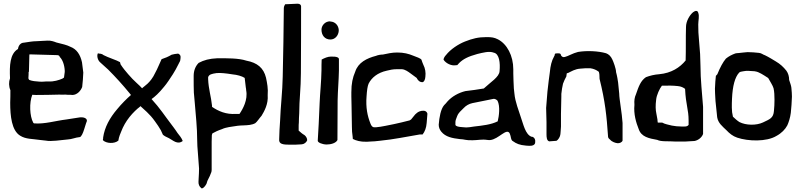

<svg xmlns="http://www.w3.org/2000/svg" viewBox="-20 -767 4322 1035"><path d="M34 -345C27 -326 27 -301 36 -281C36 -257 36 -235 35 -213C35 -141 43 -64 88 -36C119 -16 154 -19 200 -12L227 -9C257 -3 307 -12 343 -15C368 -16 386 -26 410 -28C418 -29 427 -48 434 -71C440 -89 445 -108 447 -110C455 -129 430 -139 402 -133C386 -130 364 -127 338 -123C279 -116 220 -97 163 -102C161 -103 160 -105 159 -106C140 -141 137 -213 154 -256C160 -256 166 -255 174 -255C202 -255 271 -256 299 -257C311 -257 322 -256 333 -257C340 -256 347 -256 353 -256C357 -256 363 -256 371 -255C396 -256 415 -277 423 -298C426 -324 428 -349 429 -376C427 -395 424 -413 422 -431C413 -472 394 -502 359 -515C342 -524 317 -530 284 -538C271 -543 255 -549 236 -548C217 -548 195 -545 179 -545C155 -545 131 -540 109 -537C91 -537 79 -521 77 -503C33 -477 31 -413 34 -345ZM133 -345C133 -353 135 -366 134 -377C135 -380 135 -379 136 -381L138 -461C138 -466 138 -470 139 -474L282 -470C295 -470 301 -468 302 -460C316 -447 327 -420 329 -387V-379C328 -375 327 -364 325 -349C323 -347 319 -345 316 -343C298 -335 268 -326 243 -328C225 -329 212 -325 192 -327C173 -328 153 -330 138 -336C136 -338 134 -341 133 -345Z M508 -480C501 -469 505 -443 521 -430C534 -418 547 -407 563 -392C603 -352 642 -309 678 -265C681 -261 684 -257 686 -255C665 -237 634 -206 612 -179C571 -131 544 -81 536 -26V-21C535 -17 534 -14 535 -11C553 7 597 9 618 -9L621 -24C623 -32 627 -43 633 -57C644 -86 659 -112 678 -136C696 -159 721 -182 731 -189C735 -193 737 -194 737 -195C753 -179 787 -154 816 -112C826 -98 839 -80 847 -65C851 -57 854 -49 858 -41C864 -35 877 -28 891 -22C912 -11 937 15 965 -7C960 -22 946 -39 937 -50C930 -60 924 -70 916 -80L904 -96C867 -144 843 -183 797 -233C813 -244 837 -265 865 -300C879 -316 899 -347 912 -367C922 -382 933 -403 942 -421L947 -431C951 -437 953 -444 953 -452C954 -457 953 -461 953 -465C951 -471 946 -476 940 -478C928 -477 916 -475 905 -472C889 -462 867 -453 851 -448C838 -421 830 -398 817 -375C791 -318 754 -301 746 -291C735 -305 701 -331 671 -367C657 -383 643 -400 630 -420L627 -432C611 -442 562 -457 538 -470C533 -475 523 -478 515 -478C513 -478 510 -479 508 -480Z M1024 -335C1024 -318 1024 -293 1025 -268C1027 -248 1029 -229 1030 -212C1035 -149 1043 -79 1043 -10L1044 21L1050 101C1051 114 1052 128 1053 142C1053 158 1052 175 1051 192C1051 199 1050 206 1050 213C1049 227 1056 240 1063 245C1068 255 1084 242 1093 224C1095 219 1097 213 1098 208C1107 191 1116 172 1120 159C1120 156 1120 154 1121 151C1122 101 1120 48 1121 -3C1121 -15 1122 -27 1122 -39C1123 -42 1124 -46 1125 -48C1139 -56 1156 -64 1177 -71C1197 -81 1228 -84 1261 -89C1271 -90 1281 -91 1291 -91C1316 -92 1338 -93 1356 -103C1365 -109 1379 -131 1390 -143C1404 -166 1427 -206 1423 -254C1426 -290 1420 -319 1414 -348C1401 -401 1367 -429 1308 -440C1266 -454 1202 -453 1152 -453C1108 -451 1079 -443 1051 -428C1034 -411 1024 -387 1024 -358ZM1102 -340V-351C1107 -366 1121 -369 1147 -373C1168 -375 1197 -372 1234 -366C1257 -364 1284 -357 1299 -347L1305 -296C1306 -291 1307 -285 1307 -280C1317 -229 1289 -179 1271 -153H1253C1198 -149 1157 -168 1123 -191V-197C1118 -246 1104 -288 1102 -340Z M1485 -17C1482 10 1505 13 1543 13C1564 13 1586 13 1607 11C1620 10 1632 0 1636 -11C1636 -22 1629 -33 1621 -39C1610 -45 1600 -54 1590 -63V-84C1590 -91 1590 -98 1591 -106C1591 -123 1592 -139 1593 -156C1593 -230 1602 -291 1602 -372C1603 -507 1603 -641 1603 -733C1603 -741 1596 -747 1584 -747C1575 -747 1558 -746 1517 -744C1513 -738 1510 -730 1510 -722C1509 -607 1507 -477 1504 -353C1503 -278 1492 -185 1490 -118C1488 -85 1485 -47 1485 -17Z M1693 -8C1693 1 1715 11 1740 12C1765 12 1791 4 1799 -12C1799 -77 1800 -150 1800 -225C1801 -280 1806 -332 1807 -387V-448C1807 -456 1798 -463 1764 -462C1747 -462 1729 -454 1714 -446C1713 -427 1713 -408 1713 -389C1712 -325 1705 -264 1703 -211C1700 -127 1696 -62 1693 -11ZM1713 -607C1713 -578 1730 -554 1761 -554C1786 -554 1804 -575 1806 -600V-607C1804 -629 1788 -650 1761 -651C1760 -651 1760 -652 1759 -652C1733 -652 1713 -630 1713 -607Z M1874 -247 1875 -200 1877 -83C1877 -66 1878 -48 1881 -30L1882 -18C1898 -9 1926 -2 1952 -3H1960L1975 -4C1990 -4 2008 -6 2026 -8C2107 -16 2169 -30 2242 -42H2258C2270 -57 2278 -78 2280 -104L2284 -154C2283 -162 2274 -170 2265 -170C2249 -171 2234 -165 2226 -157L2218 -150L2196 -123C2193 -121 2191 -120 2188 -118C2156 -110 2133 -104 2104 -98C2077 -93 2036 -83 2008 -81H1997C1986 -81 1981 -91 1977 -101C1961 -141 1951 -187 1956 -248C1958 -279 1961 -302 1967 -316C1983 -348 2015 -375 2065 -386C2082 -390 2097 -394 2120 -394H2146C2164 -393 2181 -380 2192 -372C2201 -365 2216 -355 2226 -347C2232 -335 2241 -324 2257 -324C2265 -324 2272 -337 2273 -353C2276 -376 2272 -399 2262 -418C2258 -428 2254 -437 2252 -445C2247 -453 2225 -460 2207 -467C2183 -477 2157 -484 2121 -484C2092 -484 2069 -478 2044 -473C2032 -473 2016 -470 2007 -466C1957 -453 1911 -430 1895 -381C1881 -348 1874 -318 1874 -269Z M2345 -95C2345 -82 2349 -69 2359 -57C2382 -29 2417 -22 2460 -17C2481 -17 2494 -9 2529 -11C2552 -11 2580 -17 2604 -13C2610 -12 2616 -12 2622 -12C2668 -16 2712 -81 2728 -47C2735 -32 2733 -11 2745 -6C2763 7 2780 15 2816 18C2820 18 2826 19 2832 19C2849 20 2865 15 2865 0C2867 -14 2862 -24 2852 -29L2845 -30C2812 -42 2801 -98 2788 -134C2777 -170 2757 -217 2753 -263L2750 -290C2748 -312 2748 -350 2747 -371V-393C2747 -467 2713 -530 2664 -555C2644 -565 2631 -567 2602 -567C2557 -567 2527 -559 2486 -543C2451 -529 2409 -502 2384 -470C2379 -465 2371 -454 2371 -445C2385 -424 2414 -412 2434 -415L2445 -416C2449 -420 2452 -424 2455 -427C2476 -448 2502 -462 2553 -476C2583 -483 2617 -493 2642 -483C2672 -477 2677 -427 2673 -384C2672 -352 2624 -324 2588 -290C2554 -284 2522 -280 2489 -276C2452 -267 2416 -247 2392 -220C2386 -212 2380 -206 2374 -200C2356 -179 2348 -135 2345 -95ZM2435 -93V-109C2435 -117 2439 -128 2444 -140C2452 -161 2464 -168 2479 -184C2492 -198 2508 -207 2526 -211C2565 -219 2604 -227 2640 -234C2647 -235 2656 -231 2662 -224C2677 -194 2670 -141 2663 -113C2628 -95 2580 -90 2536 -85C2518 -82 2503 -80 2493 -80C2475 -82 2441 -81 2435 -93Z M2924 -185C2925 -159 2925 -134 2926 -108V-43C2926 -28 2927 -8 2941 -5L2980 -8C2989 -13 3000 -30 3001 -44C3001 -51 3004 -72 3004 -85V-153C3004 -178 3005 -203 3006 -248V-261C3008 -281 3011 -299 3015 -316C3020 -330 3026 -342 3033 -355C3033 -359 3034 -366 3035 -371C3036 -372 3038 -373 3043 -374C3060 -382 3079 -395 3109 -397C3128 -399 3147 -400 3163 -399C3181 -396 3195 -390 3208 -380C3211 -372 3212 -359 3212 -342C3242 -221 3250 -145 3258 -28C3260 -22 3264 -17 3269 -14C3279 -2 3298 4 3309 5C3320 6 3333 0 3336 -9V-104C3333 -156 3318 -234 3318 -262L3312 -322L3308 -347C3306 -357 3304 -368 3301 -378C3301 -397 3286 -436 3281 -446C3273 -464 3261 -475 3247 -480C3205 -492 3144 -495 3096 -487C3067 -480 3043 -464 3025 -460C3015 -457 3009 -461 3004 -469C3003 -481 2993 -480 2978 -479C2973 -479 2970 -477 2970 -469C2969 -466 2967 -464 2966 -461C2954 -440 2947 -412 2944 -378L2938 -333L2931 -273C2929 -244 2926 -214 2924 -185Z M3400 -202C3395 -152 3409 -106 3423 -71C3437 -29 3478 -21 3523 -13C3544 -2 3585 -7 3621 -4C3656 -3 3691 -4 3724 -7C3745 -11 3764 -27 3770 -45V-191C3765 -263 3756 -336 3756 -413L3754 -476L3748 -551C3745 -577 3744 -606 3744 -635C3744 -656 3751 -680 3744 -698C3741 -711 3729 -711 3716 -701C3697 -685 3678 -652 3678 -622C3676 -563 3678 -500 3676 -441C3645 -403 3599 -373 3534 -367C3507 -365 3483 -359 3462 -351C3434 -332 3423 -302 3408 -258C3401 -243 3398 -225 3400 -202ZM3517 -229C3519 -254 3536 -290 3548 -305C3578 -306 3608 -306 3634 -303C3652 -301 3662 -296 3673 -288C3677 -201 3692 -178 3692 -117V-94C3684 -83 3672 -85 3654 -85C3635 -85 3618 -87 3602 -90C3587 -94 3563 -98 3550 -106H3526C3525 -111 3524 -117 3524 -123L3518 -156C3514 -174 3513 -198 3517 -229Z M3834 -289C3834 -273 3835 -257 3836 -239L3837 -222L3844 -155C3845 -148 3845 -142 3846 -135C3851 -104 3874 -86 3896 -65C3912 -48 3930 -33 3954 -25C4013 -5 4112 -2 4165 -34C4193 -49 4213 -70 4224 -91C4231 -106 4240 -133 4243 -159C4246 -187 4248 -216 4249 -246C4249 -258 4248 -274 4246 -294C4245 -305 4239 -321 4234 -336C4234 -355 4229 -372 4219 -386C4203 -406 4186 -422 4162 -436C4149 -444 4123 -460 4104 -469C4093 -472 4085 -481 4071 -482C4053 -484 4029 -486 4010 -486C3993 -484 3982 -484 3961 -481C3955 -481 3949 -480 3944 -479C3925 -472 3909 -464 3893 -451C3877 -432 3862 -404 3847 -367L3839 -358C3837 -340 3835 -317 3834 -289ZM3925 -187C3925 -203 3925 -219 3926 -235C3929 -304 3942 -351 3964 -375C3966 -376 3967 -378 3969 -379C3973 -380 3980 -382 3988 -383C4004 -387 4028 -384 4047 -383C4049 -383 4050 -382 4052 -382C4070 -380 4097 -362 4114 -351C4118 -349 4120 -347 4122 -345C4131 -328 4146 -306 4150 -291C4154 -273 4155 -252 4155 -229C4155 -208 4154 -188 4152 -169C4149 -131 4131 -125 4093 -107C4057 -90 4001 -91 3966 -109C3956 -115 3940 -129 3931 -138C3927 -154 3925 -170 3925 -187Z"/></svg>

Font: Vapor
Style: Regular
Weight: 400
Foundry: Cannot Into Space Fonts
Version: Version 0.179